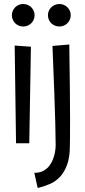

<svg xmlns="http://www.w3.org/2000/svg" viewBox="-20 -736 427 970"><path d="M154.8 -659.2Q154.8 -647 150.1 -636.5Q145.5 -626 137.7 -618.4Q129.9 -610.8 119.4 -606.4Q108.9 -602.1 97.2 -602.1Q85.4 -602.1 75 -606.4Q64.5 -610.8 56.9 -618.4Q49.3 -626 44.7 -636.5Q40 -647 40 -659.2Q40 -670.9 44.7 -681.4Q49.3 -691.9 56.9 -699.5Q64.5 -707 75 -711.4Q85.4 -715.8 97.2 -715.8Q108.9 -715.8 119.4 -711.4Q129.9 -707 137.7 -699.5Q145.5 -691.9 150.1 -681.4Q154.8 -670.9 154.8 -659.2ZM136.2 -500 127.9 -12.2H61L54.2 -505.9ZM337.4 -659.2Q337.4 -647 332.8 -636.5Q328.1 -626 320.3 -618.4Q312.5 -610.8 302.2 -606.4Q292 -602.1 280.3 -602.1Q268.1 -602.1 257.6 -606.4Q247.1 -610.8 239.3 -618.4Q231.4 -626 226.8 -636.5Q222.2 -647 222.2 -659.2Q222.2 -670.9 226.8 -681.4Q231.4 -691.9 239.3 -699.5Q247.1 -707 257.6 -711.4Q268.1 -715.8 280.3 -715.8Q292 -715.8 302.2 -711.4Q312.5 -707 320.3 -699.5Q328.1 -691.9 332.8 -681.4Q337.4 -670.9 337.4 -659.2ZM333 0Q333 57.6 319.3 95.5Q305.7 133.3 283.2 157.2Q260.7 181.2 231.2 193.8Q201.7 206.5 170.4 213.9L153.3 137.2Q180.2 137.2 198.7 127.2Q217.3 117.2 229.2 101.8Q241.2 86.4 247.8 68.6Q254.4 50.8 257.3 35.2Q260.3 19.5 260.7 8.8Q261.2 -2 261.2 -2.9Q261.2 -43.5 259.3 -112.3Q257.8 -170.9 254.4 -266.8Q251 -362.8 245.1 -503.9L330.1 -511.2Q332 -378.9 333 -285.2Q334 -191.4 334 -130.9Q334 -95.7 333.7 -71Q333.5 -46.4 333.5 -30.8Q333 -12.2 333 0Z"/></svg>

Font: Englebert
Style: Regular
Weight: 400
Designer: Astigmatic (AOETI)
Foundry: Astigmatic (AOETI)
Version: Version 1.000